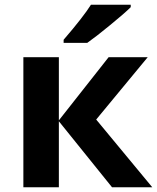

<svg xmlns="http://www.w3.org/2000/svg" viewBox="-20 -786 659 806"><path d="M346.2 -606C369.1 -622.1 401.4 -647 442.4 -680.7C482.9 -713.9 511.7 -738.8 528.8 -755.9V-766.1H361.8C341.3 -733.4 303.2 -684.1 247.1 -619.1V-606ZM227.1 -280.8V-545.9H78.1V0H227.1V-276.9L450.2 0H619.1L383.8 -284.2L600.1 -545.9H436Z"/></svg>

Font: Noto Reveo Sans
Style: Bold
Weight: 700
Designer: Monotype Design team
Foundry: Monotype Imaging Inc.
Version: Version 1.04